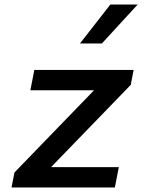

<svg xmlns="http://www.w3.org/2000/svg" viewBox="-20 -830 660 850"><path d="M132 -520.5 114.5 -430.5H396.5L44 -66.5L31 0H488.5L506 -90H206L559 -454.5L571.5 -520.5ZM334 -637.5 468.5 -810H589.5L431 -637.5Z"/></svg>

Font: Monaspace Neon Medium
Style: Italic
Weight: 500
Italic angle: -11°
Designer: Riley Cran & the Lettermatic Team
Foundry: Lettermatic
Version: Version 1.200 (Monaspace Neon)